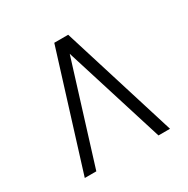

<svg xmlns="http://www.w3.org/2000/svg" viewBox="-110 -807 621 634"><g transform="rotate(-30 201.0 -489.5)"><path d="M39 -271 175 -708H228L364 -271H320L201 -651L83 -271Z"/></g></svg>

Font: Georama Condensed Light
Style: Regular
Weight: 300
Width: 3
Designer: Jean-Baptiste Levee
Foundry: Production Type
Version: Version 1.000